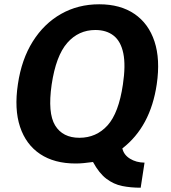

<svg xmlns="http://www.w3.org/2000/svg" viewBox="-20 -753 798 896"><path d="M636.5 123Q590 123 550.2 115Q510.5 107 476.5 81.2Q442.5 55.5 414 3Q388.5 6.5 370.2 8.2Q352 10 333 10Q233.5 10 167.2 -34.2Q101 -78.5 73.5 -161.2Q46 -244 63.5 -360Q80.5 -476 133 -559.5Q185.5 -643 265 -688Q344.5 -733 443 -733Q541.5 -733 607.5 -688Q673.5 -643 701 -559.5Q728.5 -476 711.5 -360Q697 -261 656.8 -186Q616.5 -111 551 -60.5Q557.5 -30.5 586.5 -12.5Q615.5 5.5 654.5 6ZM350.5 -110Q429.5 -110 481.8 -167.8Q534 -225.5 553.5 -358.5Q567 -448 555.5 -504Q544 -560 510.5 -586.5Q477 -613 425 -613Q346.5 -613 293.8 -552.8Q241 -492.5 221 -358Q202 -225.5 237.2 -167.8Q272.5 -110 350.5 -110Z"/></svg>

Font: Public Sans Thin
Style: Bold Italic
Weight: 700
Italic angle: -8°
Version: Version 2.001